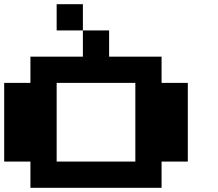

<svg xmlns="http://www.w3.org/2000/svg" viewBox="-20 -1020 1040 915"><path d="M375 -1000V-875H250V-1000ZM875 -625V-250H750V-125H125V-250H0V-625H125V-750H375V-875H500V-750H750V-625ZM625 -625H250V-250H625Z"/></svg>

Font: Press Start 2P
Style: Regular
Weight: 400
Designer: CodeMan38
Foundry: CodeMan38
Version: Version 3.000